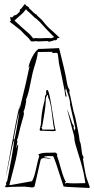

<svg xmlns="http://www.w3.org/2000/svg" viewBox="-20 -953 477 978"><path d="M36 -849 33 -856 32 -867 42 -864Q43 -867 48 -869V-871L51 -873Q52 -876 58 -876H61Q68 -881 81 -894V-899Q81 -907 87 -908L107 -933L115 -923Q118 -923 129 -914L127 -912Q140 -901 145 -895L154 -886H156L161 -881L169 -877L168 -875L193 -852Q203 -840 209 -832.5Q215 -825 222 -818L231 -809Q234 -806 243.5 -798Q253 -790 259 -784L284 -760L273 -759Q273 -758 271.5 -756Q270 -754 271 -753L264 -747L260 -749Q236 -741 232 -741L228 -740L226 -743L219 -744L177 -742H171Q168 -743 163 -744L153 -742H140Q138 -742 136 -745Q134 -748 131.5 -751Q129 -754 127 -757L119 -765Q106 -776 85 -799L34 -839L30 -844ZM185 -758 208 -759H235L239 -758L245 -760Q246 -761 256 -764L248 -772Q222 -797 182 -842L160 -862V-860L133 -886Q115 -901 112 -906Q103 -892 87 -878Q71 -864 62 -856L54 -848Q66 -838 90 -815L131 -779L144 -764L148 -758H150Q160 -758 161 -759H164Q171 -758 176 -758ZM335 -490Q333 -488 333 -483Q338 -467 346.5 -423Q355 -379 363 -357Q365 -347 374.5 -302Q384 -257 386 -234Q392 -223 394.5 -197.5Q397 -172 400 -162Q404 -160 406 -148Q402 -148 403 -141Q404 -134 408 -110Q417 -56 422 -43.5Q427 -31 437 -1Q436 5 433.5 5Q431 5 426 4Q414 3 362.5 1Q311 -1 304 -3Q297 -22 279.5 -77.5Q262 -133 253 -154L249 -158Q240 -157 232 -158Q214 -159 201 -153Q208 -151 221 -149.5Q234 -148 240 -147Q237 -146 233.5 -146Q230 -146 230 -145L205 -148Q192 -148 187 -139L156 -3Q151 2 143 2L121 -1Q115 -1 114 0L112 -2H80Q32 -2 11 1Q11 0 8.5 -0.5Q6 -1 6 -2.5Q6 -4 6 -4L13 -15Q10 -18 10 -20L17 -33Q43 -163 53 -239Q48 -239 31.5 -155.5Q15 -72 9 -49Q12 -62 37.5 -204Q63 -346 80 -416Q80 -408 79 -406V-394Q116 -542 131 -618Q129 -616 127.5 -612Q126 -608 125 -606Q127 -629 143 -660.5Q159 -692 176 -704H193L281 -708Q313 -582 318 -548Q323 -514 329 -504.5Q335 -495 335 -490ZM175 -166Q190 -175 221 -175Q252 -175 261 -176Q262 -175 265 -174Q272 -170 272 -164L270 -160Q276 -147 290 -95.5Q304 -44 316 -26H312V-18Q319 -20 321 -22Q326 -19 357 -19Q388 -19 407 -20H415L410 -50Q403 -94 381 -162.5Q359 -231 359 -244V-247Q359 -259 346 -303L322 -395Q324 -395 349 -322Q356 -313 356 -308V-305H354L359 -288Q360 -288 362 -290Q360 -292 360 -293L364 -299L337 -420V-426Q337 -443 326 -473Q315 -503 314 -515V-511Q316 -505 316 -502Q313 -496 313 -492L319 -463Q319 -460 317 -460L316 -463Q316 -465 315 -465L313 -458Q312 -483 298 -546.5Q284 -610 279 -637L280 -636L275 -673Q275 -684 266 -684L252 -683Q247 -683 245 -685Q248 -688 248 -689Q216 -689 173 -688Q169 -656 157 -619.5Q145 -583 134.5 -526.5Q124 -470 111 -442H114Q107 -395 100 -386L102 -374Q102 -368 92 -334.5Q82 -301 76.5 -274.5Q71 -248 67 -241Q67 -232 69 -232L63 -202V-199Q65 -201 66.5 -208Q68 -215 73 -217Q71 -178 50.5 -99Q30 -20 28 -12L32 -10Q141 -30 143 -30Q154 -47 164.5 -96.5Q175 -146 180 -158ZM261 -286 249 -285 199 -287H186Q182 -287 182 -294L185 -304V-308Q185 -311 186 -312L187 -311Q188 -314 189 -329Q192 -381 200.5 -413.5Q209 -446 209 -456V-461Q209 -466 216 -473Q215 -474 215 -484.5Q215 -495 220.5 -495Q226 -495 233 -463.5Q240 -432 249 -369.5Q258 -307 264 -288ZM225 -463Q225 -468 222 -470Q221 -468 218 -464Q213 -455 213 -447V-439Q213 -406 194 -305L192 -307L190 -303L192 -304L196 -293H253L257 -296Q252 -305 245 -370Q238 -435 225 -458ZM49 -242 54 -243Q62 -275 79 -383Q70 -356 61 -306Q52 -256 49 -242ZM7 -41 9 -49ZM7 -39V-41Z"/></svg>

Font: Londrina Sketch
Style: Regular
Weight: 400
Designer: Marcelo Magalhaes
Foundry: Marcelo Magalhaes
Version: Version 1.001 2011